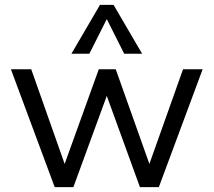

<svg xmlns="http://www.w3.org/2000/svg" viewBox="-20 -773 882 793"><path d="M736 -487H817L636 0H558L421 -377L283 0H206L25 -487H109L247 -96L388 -487H458L597 -96ZM349 -551H275L393 -753H449L567 -551H493L421 -694Z"/></svg>

Font: wassup Sans
Style: Regular
Weight: 400
Version: Version 2.001